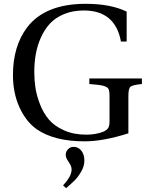

<svg xmlns="http://www.w3.org/2000/svg" viewBox="-20 -727 774 1008"><path d="M48 -333Q48 -485 123 -584Q218 -707 430 -707Q561 -707 645 -666V-509H615Q585 -672 420 -672Q363 -672 317.5 -653.5Q272 -635 243 -604Q214 -573 195 -530.5Q176 -488 168 -443.5Q160 -399 160 -349Q160 -307 166 -266.5Q172 -226 190 -179.5Q208 -133 237 -99Q266 -65 316.5 -42.5Q367 -20 433 -20Q482 -20 521 -35Q538 -42 546.5 -53Q555 -64 555 -89V-224Q555 -251 549 -261Q543 -271 522.5 -276.5Q502 -282 449 -286V-315H725V-286Q676 -281 665 -271.5Q654 -262 654 -224V-27Q522 15 424 15Q264 15 172 -49Q116 -89 82 -164Q48 -239 48 -333ZM311 246Q356 199 356 162Q356 146 340.5 123.5Q325 101 325 87Q325 69 337 56.5Q349 44 366 44Q391 44 407 64Q423 84 423 116Q423 145 406.5 173.5Q390 202 374 218Q358 234 327 261Z"/></svg>

Font: Linguistics Pro
Style: Regular
Weight: 400
Designer: Stefan Peev, Context Ltd
Foundry: Stefan Peev, Context Ltd
Version: Version 001.000